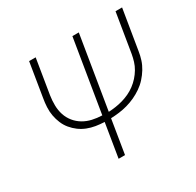

<svg xmlns="http://www.w3.org/2000/svg" viewBox="-157 -913 1115 1091"><g transform="rotate(-30 400.0 -367.5)"><path d="M323 0 359 -221Q330 -222 302.5 -226.5Q275 -231 249.5 -241Q224 -251 202.5 -267Q181 -283 164 -303.5Q147 -324 136.5 -349Q126 -374 121 -401Q116 -428 117.5 -457Q119 -486 124 -514L160 -735H203L166 -508Q161 -476 161.5 -443.5Q162 -411 171.5 -382Q181 -353 200 -329.5Q219 -306 245 -290.5Q271 -275 302 -268Q333 -261 366 -260L444 -735H486L408 -259Q431 -260 454.5 -263.5Q478 -267 501 -273.5Q524 -280 546.5 -290.5Q569 -301 589 -316Q609 -331 625.5 -349.5Q642 -368 654.5 -389Q667 -410 674 -433Q681 -456 685 -479L727 -735H770L727 -473Q723 -446 714.5 -419.5Q706 -393 691 -368.5Q676 -344 656.5 -322.5Q637 -301 613 -284.5Q589 -268 563 -256Q537 -244 510 -236.5Q483 -229 455.5 -225.5Q428 -222 401 -221L365 0Z"/></g></svg>

Font: Iosevka Aile XLt Obl
Style: Regular
Weight: 200
Italic angle: -9°
Designer: Belleve Invis
Foundry: Belleve Invis
Version: Version 31.1.0; ttfautohint (v1.8.4)